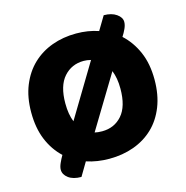

<svg xmlns="http://www.w3.org/2000/svg" viewBox="-109 -780 921 952"><g transform="rotate(-15 351.5 -304.0)"><path d="M35 -304Q35 -382 59.5 -442Q84 -502 126.5 -542.5Q169 -583 226.5 -604Q284 -625 351 -625Q412 -625 465 -607L507 -677Q547 -677 572 -659.5Q597 -642 597 -619Q597 -603 588.5 -584.5Q580 -566 569 -549Q615 -507 641.5 -446Q668 -385 668 -304Q668 -226 644 -165.5Q620 -105 577.5 -64.5Q535 -24 477 -3Q419 18 351 18Q288 18 234 0L193 69Q151 69 127 51Q103 33 103 8Q103 -6 111.5 -25Q120 -44 130 -61Q85 -103 60 -163.5Q35 -224 35 -304ZM351 -123Q414 -123 453.5 -168Q493 -213 493 -304Q493 -332 489 -355Q485 -378 477 -398L313 -127Q329 -123 351 -123ZM210 -304Q210 -275 214 -251.5Q218 -228 226 -208L389 -479Q369 -484 352 -484Q290 -484 250 -439Q210 -394 210 -304Z"/></g></svg>

Font: Baloo Bhaijaan
Style: Regular
Weight: 400
Designer: Devika Bhansali and Ek Type
Foundry: Ek Type
Version: Version 1.443;PS 1.000;hotconv 16.6.51;makeotf.lib2.5.65220;